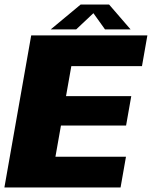

<svg xmlns="http://www.w3.org/2000/svg" viewBox="-40 -832 674 852"><path d="M-20.5 0H495L519 -136.5H206L230.5 -275H519.5L542.5 -405.5H253L276.5 -538.5H590L614 -675H98.5ZM185 -701.5H298L374.5 -773.5L426 -701.5H539.5L444 -812H318Z"/></svg>

Font: Anybody UltraCondensed Thin ExtraBold
Style: Italic
Weight: 800
Italic angle: -10°
Version: Version 1.111